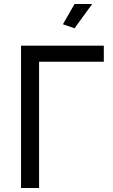

<svg xmlns="http://www.w3.org/2000/svg" viewBox="-20 -938 563 958"><path d="M352 -797 440 -918H352L294 -817ZM85 0H175V-630H498V-710H85Z"/></svg>

Font: FIGSv2-sans-serif Medium
Style: Regular
Weight: 500
Designer: Matt McInerney, Pablo Impallari, Rodrigo Fuenzalida,Mirko Velimirovic
Foundry: Matt McInerney, Pablo Impallari, Rodrigo Fuenzalida
Version: Version 4.021;hotconv 1.0.109;makeotfexe 2.5.65596